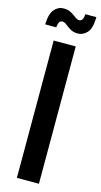

<svg xmlns="http://www.w3.org/2000/svg" viewBox="-151 -918 506 959"><g transform="rotate(15 102.0 -439.0)"><path d="M45 0V-710H159V0ZM151 -775Q129 -775 113 -784.5Q97 -794 85.5 -803.5Q74 -813 64 -813Q51 -813 46.5 -803.5Q42 -794 40 -777H-17Q-15 -833 5 -855.5Q25 -878 52 -878Q75 -878 91 -869Q107 -860 119 -850.5Q131 -841 141 -841Q162 -841 164 -878H221Q220 -820 199.5 -797.5Q179 -775 151 -775Z"/></g></svg>

Font: Special Gothic Condensed One
Style: Regular
Weight: 400
Designer: Alistair McCready
Foundry: Monolith
Version: Version 1.010; ttfautohint (v1.8.4.7-5d5b)